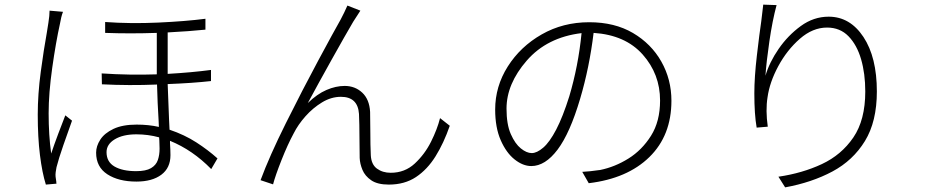

<svg xmlns="http://www.w3.org/2000/svg" viewBox="-20 -786 4040 829"><path d="M194 -740 252 -735Q248 -725 244.5 -711Q241 -697 239 -684Q221 -603 205.5 -493Q190 -383 190 -297Q190 -202 201 -123Q214 -162 231.5 -208.5Q249 -255 262 -288L291 -265Q274 -218 253.5 -159Q233 -100 224 -64Q222 -54 220.5 -43Q219 -32 220 -23Q221 -13 223 -2Q223 4 224 7L178 11Q162 -40 152.5 -116.5Q143 -193 143 -291Q143 -379 156 -476Q169 -573 182 -644Q186 -669 189 -688Q194 -719 194 -740ZM669 -144Q669 -157 668 -179Q667 -186 667 -193Q619 -206 569 -206Q511 -206 475.5 -184.5Q440 -163 440 -129Q440 -87 474.5 -67Q509 -47 568 -47Q610 -47 632 -60Q654 -73 661.5 -95Q669 -117 669 -144ZM891 -484V-436Q811 -427 704 -423Q707 -346 710 -268Q711 -247 712 -226Q777 -204 828 -171Q879 -138 919 -102L892 -56Q812 -138 714 -178Q714 -173 714 -168Q716 -137 716 -116Q716 -61 676.5 -31.5Q637 -2 569 -2Q492 -2 443.5 -33.5Q395 -65 395 -127Q395 -155 413 -183Q431 -211 470 -229.5Q509 -248 570 -248Q622 -248 666 -238Q665 -250 665 -262Q660 -342 658 -421Q538 -416 420 -422L419 -469Q540 -461 657 -465V-644Q541 -640 434 -644V-691Q544 -683 663 -688.5Q782 -694 867 -705V-658Q799 -651 704 -646V-467Q808 -473 891 -484Z M1536 -740Q1524 -722 1505 -692Q1472 -636 1412 -528.5Q1352 -421 1309 -341Q1349 -380 1389.5 -397.5Q1430 -415 1468 -415Q1513 -415 1544 -386Q1575 -357 1578 -303Q1579 -260 1579 -215Q1579 -160 1581 -116Q1583 -76 1607.5 -58Q1632 -40 1667 -40Q1728 -40 1771 -80Q1814 -120 1841 -174Q1868 -228 1880 -276L1922 -243Q1896 -168 1860.5 -111Q1825 -54 1776 -21.5Q1727 11 1659 11Q1610 11 1583 -7.5Q1556 -26 1545 -52.5Q1534 -79 1533 -104Q1532 -148 1532 -199Q1532 -248 1530 -294Q1525 -368 1452 -368Q1410 -368 1370.5 -344Q1331 -320 1299 -284Q1267 -248 1248 -210Q1222 -162 1195.5 -95Q1169 -28 1159 10L1105 -8Q1143 -111 1214.5 -254.5Q1286 -398 1354 -524.5Q1422 -651 1451 -702Q1467 -732 1480 -762Z M2438 -370Q2477 -501 2491 -643Q2342 -625 2254.5 -524.5Q2167 -424 2167 -317Q2167 -249 2185.5 -207Q2204 -165 2229 -145Q2254 -125 2276 -125Q2298 -125 2325.5 -148.5Q2353 -172 2381.5 -226.5Q2410 -281 2438 -370ZM2522 5 2494 -44Q2530 -46 2562 -51Q2567 -51 2571 -52Q2635 -65 2693.5 -101.5Q2752 -138 2791 -200Q2830 -262 2830 -352Q2830 -466 2755 -550.5Q2680 -635 2543 -644Q2525 -495 2485 -360Q2441 -211 2387.5 -140Q2334 -69 2274 -69Q2238 -69 2202 -97.5Q2166 -126 2142 -180.5Q2118 -235 2118 -313Q2118 -413 2172.5 -499Q2227 -585 2319 -637.5Q2411 -690 2524 -690Q2634 -690 2713 -643.5Q2792 -597 2835.5 -520Q2879 -443 2879 -351Q2879 -201 2784 -108Q2689 -15 2522 5Z M3275 -766 3333 -764Q3315 -697 3302 -608Q3289 -519 3285 -459Q3302 -517 3342 -575Q3382 -633 3437.5 -673.5Q3493 -714 3558 -714Q3650 -714 3708 -626.5Q3766 -539 3766 -391Q3766 -261 3714.5 -177Q3663 -93 3574 -45.5Q3485 2 3370 23L3341 -23Q3444 -38 3528.5 -77.5Q3613 -117 3664.5 -192.5Q3716 -268 3716 -391Q3716 -468 3698 -530Q3680 -592 3643.5 -629.5Q3607 -667 3551 -667Q3489 -667 3433.5 -618.5Q3378 -570 3340.5 -500.5Q3303 -431 3294 -366Q3285 -310 3295 -239L3247 -235Q3237 -292 3237 -383Q3237 -452 3248 -546.5Q3259 -641 3267 -695Q3272 -733 3275 -762Q3275 -764 3275 -766Z"/></svg>

Font: LXGW 975 Gothic SC 200W
Style: Regular
Weight: 200
Version: Version 2.01;February 25, 2021